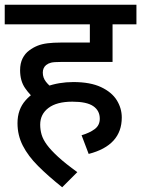

<svg xmlns="http://www.w3.org/2000/svg" viewBox="-20 -642 597 812"><path d="M133 -219Q107 -239 86 -269.5Q65 -300 65 -345Q65 -374 75.5 -395Q86 -416 104 -429Q120 -441 138.5 -448.5Q157 -456 181.5 -459Q206 -462 236 -462H360V-539H0V-622H557V-539H456V-380H238Q208 -380 196 -377Q184 -374 175 -367Q168 -361 164.5 -353Q161 -345 161 -335Q161 -313 174.5 -296Q188 -279 208 -265ZM325 -70Q359 -80 380.5 -96Q402 -112 402 -140Q402 -174 374.5 -193Q347 -212 286 -212Q220 -212 185 -185.5Q150 -159 150 -115Q150 -93 156 -72.5Q162 -52 178.5 -29.5Q195 -7 226 21.5Q257 50 307 86L243 150Q183 102 141 60Q99 18 76.5 -26Q54 -70 54 -121Q54 -179 88 -217.5Q122 -256 175.5 -275.5Q229 -295 290 -295Q362 -295 407.5 -273.5Q453 -252 474 -218Q495 -184 495 -145Q495 -86 460 -47.5Q425 -9 355 9Z"/></svg>

Font: Noto Sans Devanagari Medium
Style: Regular
Weight: 500
Version: Version 2.003